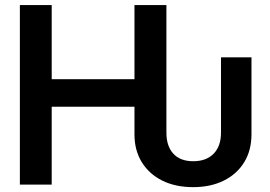

<svg xmlns="http://www.w3.org/2000/svg" viewBox="-20 -748 1093 778"><path d="M762.7 10.3Q690.9 10.3 637.7 -16.1Q584.5 -42.5 554.7 -90.6Q524.9 -138.7 524.9 -203.6V-315.4H189.5V0H60.5V-727.5H189.5V-427.2H524.9V-727.5H654.3V-210.4Q654.3 -155.8 682.4 -125.2Q710.4 -94.7 763.2 -94.7Q815.9 -94.7 845.7 -125.2Q875.5 -155.8 875.5 -210.4V-515.6H999V-203.6Q999 -138.7 969.5 -90.6Q939.9 -42.5 886.7 -16.1Q833.5 10.3 762.7 10.3Z"/></svg>

Font: Inter Display SemiBold
Style: Regular
Weight: 600
Designer: Rasmus Andersson
Foundry: rsms
Version: Version 4.001;git-9221beed3